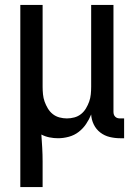

<svg xmlns="http://www.w3.org/2000/svg" viewBox="-20 -550 540 775"><path d="M62 205V-530H152V-200Q152 -185 153.5 -169.5Q155 -154 160 -140Q165 -126 173 -112.5Q181 -99 193 -89.5Q205 -80 220 -76Q235 -72 250 -72Q265 -72 280 -76Q295 -80 307 -89.5Q319 -99 327 -112.5Q335 -126 340 -140Q345 -154 346.5 -169.5Q348 -185 348 -200V-530H438V-99Q438 -93 439.5 -88Q441 -83 445 -79Q449 -75 454 -73.5Q459 -72 465 -72H481V8H465Q444 8 423 3Q402 -2 385 -15Q368 -28 358.5 -47.5Q349 -67 348 -88Q340 -68 327.5 -49.5Q315 -31 297.5 -17.5Q280 -4 258 2Q236 8 214 8Q197 8 179.5 4.5Q162 1 147 -7Q149 20 150.5 47.5Q152 75 152 102V205Z"/></svg>

Font: iosevka_custom_sans_ss08 Md
Style: Regular
Weight: 500
Designer: Belleve Invis
Foundry: Belleve Invis
Version: Version 10.3.0; ttfautohint (v1.8.3)